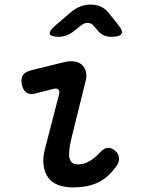

<svg xmlns="http://www.w3.org/2000/svg" viewBox="-20 -805 640 835"><path d="M132 -398Q109 -392 94.5 -403Q80 -414 75 -437Q70 -462 79 -477Q88 -492 114 -499L260 -535Q286 -541 305.5 -537.5Q325 -534 337.5 -522Q350 -510 354 -491.5Q358 -473 352 -451L294 -217Q284 -178 281.5 -153Q279 -128 283 -114.5Q287 -101 296.5 -95.5Q306 -90 320 -90Q346 -90 370.5 -105Q395 -120 416 -143Q433 -162 450 -162Q467 -162 481 -149Q497 -136 497.5 -116Q498 -96 483 -78Q465 -54 445.5 -37Q426 -20 403.5 -10Q381 0 355 5Q329 10 297 10Q262 10 234.5 0Q207 -10 190.5 -31.5Q174 -53 169.5 -86Q165 -119 177 -163L237 -395Q241 -409 234 -415.5Q227 -422 215 -419ZM236 -645Q200 -645 196.5 -658Q193 -671 223 -696L287 -751Q307 -768 328.5 -776.5Q350 -785 374 -785Q398 -785 417.5 -776.5Q437 -768 451 -751L494 -697Q516 -671 508.5 -658Q501 -645 464 -645Q446 -645 431.5 -651.5Q417 -658 406 -671L389 -691Q376 -706 361 -706Q346 -706 328 -691L302 -670Q287 -658 270.5 -651.5Q254 -645 236 -645Z"/></svg>

Font: Maple Mono NL Medium
Style: Italic
Weight: 500
Italic angle: -10°
Monospace: yes
Designer: subframe7536
Version: Version 7.000